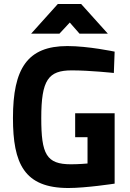

<svg xmlns="http://www.w3.org/2000/svg" viewBox="-20 -934 651 963"><path d="M278 -765 330 -821 379 -765H521L387 -914H270L136 -765ZM419 -246V-114C419 -114 377 -110 336 -110C212 -110 187 -161 187 -342C187 -533 222 -581 340 -581C431 -581 551 -568 551 -568L555 -675C555 -675 423 -703 318 -703C117 -703 45 -590 45 -342C45 -114 101 9 323 9C412 9 555 -13 555 -13V-366H357V-246Z"/></svg>

Font: RazerF5
Style: Bold
Weight: 700
Foundry: Razer Inc.
Version: Version 2